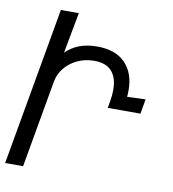

<svg xmlns="http://www.w3.org/2000/svg" viewBox="-99 -796 781 868"><g transform="rotate(10 291.0 -362.5)"><path d="M110.5 -725H193L158 -537.5Q211.5 -591 301.5 -591Q386 -591 430.5 -545.2Q475 -499.5 475 -420.5Q475 -405.5 473.5 -390.5L558 -393.5L546 -326H396L401.5 -357Q406.5 -384 406.5 -410.5Q406.5 -465 380.5 -495Q354.5 -525 299.5 -525Q258 -525 222.8 -508.5Q187.5 -492 164.5 -463.5Q141.5 -435 135.5 -400L65 0H-17.5Z"/></g></svg>

Font: JuliaMono Italic
Style: Regular
Weight: 400
Italic angle: -9°
Monospace: yes
Designer: cormullion
Foundry: corm
Version: Version 0.049; ttfautohint (v1.8.4)